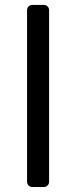

<svg xmlns="http://www.w3.org/2000/svg" viewBox="-20 -747 304 767"><path d="M88.1 -21V-706.7Q88.1 -715.2 94.1 -721.2Q100.1 -727.3 109 -727.3H155.5Q164.1 -727.3 170.1 -721.2Q176.1 -715.2 176.1 -706.7V-21Q176.1 -12.1 170.1 -6Q164.1 0 155.5 0H109Q100.1 0 94.1 -6Q88.1 -12.1 88.1 -21Z"/></svg>

Font: DeltaSans
Style: Regular
Weight: 400
Designer: Rasmus Andersson
Foundry: rsms
Version: Version 3.012